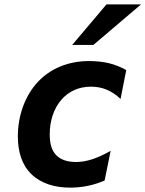

<svg xmlns="http://www.w3.org/2000/svg" viewBox="-20 -837 660 871"><path d="M307.6 -633.3H403.8L619.6 -816.9H462.9ZM298.3 14.2C323.7 14.2 350.6 11.7 377.4 6.3C403.8 1 429.7 -7.3 454.6 -18.1L481.9 -152.8C449.7 -134.3 422.9 -122.6 398.9 -114.7C373 -106.4 349.6 -102.1 324.7 -102.1C286.1 -102.1 255.4 -112.3 235.4 -132.8C215.3 -153.3 205.6 -183.1 205.6 -227.5C205.6 -287.6 223.1 -343.3 257.8 -383.8C289.6 -420.9 335 -443.8 392.6 -443.8C418 -443.8 441.9 -439.5 463.9 -430.2C485.8 -420.9 506.8 -407.2 526.9 -388.2L552.7 -519C527.8 -533.2 500.5 -543.9 474.1 -550.3C449.7 -556.2 416.5 -560.1 384.3 -560.1C291 -560.1 208.5 -526.9 150.4 -463.9C92.3 -400.9 61 -311 61 -218.8C61 -149.4 78.6 -88.9 123.5 -45.9C168 -3.4 230.5 14.2 298.3 14.2Z"/></svg>

Font: Hack
Style: Bold Oblique
Weight: 700
Italic angle: -12°
Monospace: yes
Designer: Christopher Simpkins
Foundry: Christopher Simpkins
Version: Version 2.010